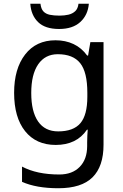

<svg xmlns="http://www.w3.org/2000/svg" viewBox="-20 -760 655 1020"><path d="M275 -546Q328 -546 370.5 -526Q413 -506 443 -465H448L460 -536H530V9Q530 124 471.5 182Q413 240 290 240Q232 240 183.5 231.5Q135 223 97 206V125Q176 167 295 167Q364 167 403.5 126.5Q443 86 443 16V-5Q443 -17 444 -39.5Q445 -62 446 -71H442Q414 -30 372.5 -10Q331 10 276 10Q172 10 113.5 -63Q55 -136 55 -267Q55 -395 113.5 -470.5Q172 -546 275 -546ZM287 -472Q220 -472 183 -418.5Q146 -365 146 -266Q146 -167 182.5 -114.5Q219 -62 289 -62Q370 -62 407 -105.5Q444 -149 444 -246V-267Q444 -377 406 -424.5Q368 -472 287 -472ZM452 -740Q447 -680 406.5 -643Q366 -606 294 -606Q220 -606 182.5 -642.5Q145 -679 141 -740H195Q198 -713 210.5 -699.5Q223 -686 244.5 -681.5Q266 -677 296 -677Q322 -677 343.5 -682Q365 -687 379.5 -700.5Q394 -714 397 -740Z"/></svg>

Font: Noto Sans Tangsa
Style: Regular
Weight: 400
Designer: David Williams
Foundry: Google LLC
Version: Version 1.504